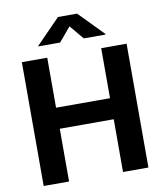

<svg xmlns="http://www.w3.org/2000/svg" viewBox="-100 -1030 947 1111"><g transform="rotate(-10 373.5 -474.5)"><path d="M65.7 0V-727.5H214.9V-433.7H531.9V-727.5H681.1V0H531.9V-310H214.9V0ZM303.4 -800.8H176.1V-804.4L317 -948.7H429.2L570.3 -804.4V-800.8H442.5L373.2 -883.8Z"/></g></svg>

Font: Atlassian Sans
Style: Regular
Weight: 400
Designer: Rasmus Andersson
Foundry: Modifications by Atlassian Pty Ltd, manufactured by rsms
Version: Version 4.001;git-9221beed3